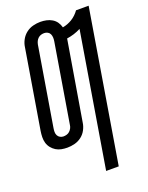

<svg xmlns="http://www.w3.org/2000/svg" viewBox="-174 -830 872 1131"><g transform="rotate(-20 262.5 -264.0)"><path d="M289 215 428 -625Q407 -614 384.5 -607Q362 -600 340 -597L257 -101Q254 -78 242.5 -56Q231 -34 211.5 -19Q192 -4 168.5 2Q145 8 122 8Q103 8 85 4.5Q67 1 51.5 -8.5Q36 -18 24.5 -32.5Q13 -47 8 -64.5Q3 -82 3.5 -101Q4 -120 7 -139L89 -634Q92 -657 104 -679Q116 -701 135.5 -716Q155 -731 178.5 -737Q202 -743 224 -743Q244 -743 262.5 -739Q281 -735 297 -725.5Q313 -716 323.5 -701Q334 -686 339 -667Q355 -670 369.5 -675.5Q384 -681 398 -689.5Q412 -698 424.5 -710Q437 -722 446 -735H525L368 215ZM123 -62Q133 -62 143.5 -65Q154 -68 162 -75.5Q170 -83 175 -92.5Q180 -102 181 -112L263 -607Q265 -619 264.5 -630.5Q264 -642 259.5 -652Q255 -662 245 -667.5Q235 -673 223 -673Q213 -673 203 -670Q193 -667 185 -659.5Q177 -652 172.5 -642.5Q168 -633 166 -623L84 -128Q82 -116 82 -104.5Q82 -93 87 -83Q92 -73 102 -67.5Q112 -62 123 -62Z"/></g></svg>

Font: Iosevka Curly
Style: Italic
Weight: 400
Italic angle: -9°
Monospace: yes
Designer: Belleve Invis
Foundry: Belleve Invis
Version: Version 22.1.2; ttfautohint (v1.8.4)